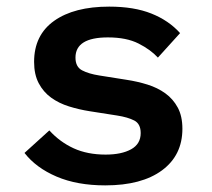

<svg xmlns="http://www.w3.org/2000/svg" viewBox="-20 -548 640 580"><path d="M298 12Q213 12 151 -14.5Q89 -41 54 -86L129 -154Q161 -119 202.5 -100Q244 -81 299 -81Q347 -81 376 -97Q405 -113 405 -146Q405 -174 385.5 -184Q366 -194 334 -199L251 -212Q219 -217 188.5 -226.5Q158 -236 134.5 -253Q111 -270 97 -296.5Q83 -323 83 -361Q83 -442 143.5 -485Q204 -528 310 -528Q385 -528 437.5 -507Q490 -486 524 -448L457 -374Q435 -398 398.5 -416.5Q362 -435 306 -435Q208 -435 208 -374Q208 -346 228 -335.5Q248 -325 280 -320L362 -307Q395 -302 425.5 -292.5Q456 -283 479.5 -266Q503 -249 517 -223Q531 -197 531 -159Q531 -79 469.5 -33.5Q408 12 298 12Z"/></svg>

Font: IBM Plex Mono SemiBold
Style: Regular
Weight: 600
Monospace: yes
Designer: Mike Abbink, Paul van der Laan, Pieter van Rosmalen
Foundry: Bold Monday
Version: Version 2.3